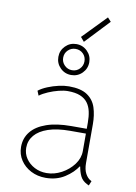

<svg xmlns="http://www.w3.org/2000/svg" viewBox="-101 -1003 764 1075"><g transform="rotate(10 281.0 -465.5)"><path d="M276.4 -584Q239.7 -584 214.1 -609.6Q188.5 -635.3 188.5 -671.9Q188.5 -708.5 214.1 -734.1Q239.7 -759.8 276.4 -759.8Q313 -759.8 338.6 -734.1Q364.3 -708.5 364.3 -671.9Q364.3 -635.3 338.6 -609.6Q313 -584 276.4 -584ZM276.4 -611.3Q302.2 -611.3 319.6 -629.2Q336.9 -647 336.9 -671.9Q336.9 -697.8 319.6 -715.1Q302.2 -732.4 276.4 -732.4Q251.5 -732.4 233.6 -715.1Q215.8 -697.8 215.8 -671.9Q215.8 -647 233.6 -629.2Q251.5 -611.3 276.4 -611.3ZM314.5 -779.3 293.9 -803.7 423.8 -937.5 443.4 -916ZM235.4 7.8Q189 7.8 151.6 -11.5Q114.3 -30.8 92.3 -64Q70.3 -97.2 70.3 -139.6Q70.3 -189.5 99.9 -226.1Q129.4 -262.7 186.8 -282.7Q244.1 -302.7 327.1 -302.7H426.8V-275.4H326.2Q251.5 -275.4 201.2 -258.3Q150.9 -241.2 125.2 -210.7Q99.6 -180.2 99.6 -139.6Q99.6 -106 117.9 -78.9Q136.2 -51.8 167 -35.6Q197.8 -19.5 235.4 -19.5Q279.3 -19.5 320.6 -41.7Q361.8 -64 388.4 -99.6Q415 -135.3 415 -175.8V-269.5V-274.4V-337.9Q415 -372.1 408.9 -400.4Q402.8 -428.7 387.5 -449.2Q372.1 -469.7 344.7 -481Q317.4 -492.2 274.4 -492.2Q252.4 -492.2 223.1 -484.9Q193.8 -477.5 165.3 -465.3Q136.7 -453.1 117.2 -438.5L106.4 -464.8Q126.5 -480.5 156.7 -492.9Q187 -505.4 219 -512.5Q251 -519.5 276.4 -519.5Q344.7 -519.5 381.1 -494.6Q417.5 -469.7 430.9 -427.7Q444.3 -385.7 444.3 -334V-113.3Q444.3 -76.7 456.8 -53.5Q469.2 -30.3 488.3 -20.5L492.2 -18.6L481.4 7.8L469.7 2Q443.4 -11.2 431.9 -34.7Q420.4 -58.1 415 -91.8L418.9 -87.9H407.2L415 -91.8Q390.1 -51.8 343.5 -22Q296.9 7.8 235.4 7.8Z"/></g></svg>

Font: Reddit Mono ExtraLight
Style: Regular
Weight: 250
Monospace: yes
Designer: Stephen Hutchings
Foundry: Reddit
Version: Version 1.014